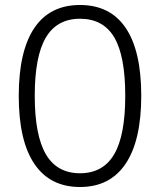

<svg xmlns="http://www.w3.org/2000/svg" viewBox="-20 -740 640 768"><path d="M55 -356Q55 -535 117 -627.5Q179 -720 300 -720Q421 -720 483 -628Q545 -536 545 -357Q545 -178 482.5 -85Q420 8 300 8Q180 8 117.5 -84.5Q55 -177 55 -356ZM481 -357Q481 -516 437 -590.5Q393 -665 300 -665Q208 -665 163.5 -590Q119 -515 119 -357Q119 -199 163.5 -123Q208 -47 300 -47Q392 -47 436.5 -122.5Q481 -198 481 -357Z"/></svg>

Font: Muli Light
Style: Regular
Weight: 300
Designer: Vernon Adams
Foundry: Vernon Adams
Version: Version 2.100